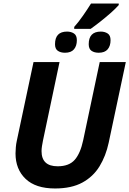

<svg xmlns="http://www.w3.org/2000/svg" viewBox="-20 -1069 740 1099"><path d="M294.9 9.8Q184.1 9.8 126.5 -45.2Q68.8 -100.1 68.8 -190.9Q68.8 -206.5 70.6 -226.3Q72.3 -246.1 76.2 -263.2L171.9 -713.9H320.8L226.1 -265.1Q222.7 -248 220.2 -232.4Q217.8 -216.8 217.8 -204.1Q217.8 -117.2 310.1 -117.2Q375.5 -117.2 408 -154.5Q440.4 -191.9 456.1 -266.1L550.8 -713.9H700.2L602.1 -252Q585.9 -176.3 549.6 -116.9Q513.2 -57.6 451.2 -23.9Q389.2 9.8 294.9 9.8ZM404.8 -903.8V-915Q429.7 -942.9 454.8 -979Q480 -1015.1 501 -1048.8H659.7V-1040Q641.1 -1019 612.8 -994.1Q584.5 -969.2 554.2 -945.3Q523.9 -921.4 499 -903.8ZM352.1 -767.1Q327.1 -767.1 311 -778.1Q294.9 -789.1 294.9 -815.9Q294.9 -888.2 363.8 -888.2Q386.7 -888.2 403.3 -877.4Q419.9 -866.7 419.9 -838.9Q419.9 -806.2 403.3 -786.6Q386.7 -767.1 352.1 -767.1ZM544.9 -767.1Q520 -767.1 503.9 -778.1Q487.8 -789.1 487.8 -815.9Q487.8 -888.2 557.1 -888.2Q579.6 -888.2 596.2 -877.4Q612.8 -866.7 612.8 -838.9Q612.8 -806.2 596.2 -786.6Q579.6 -767.1 544.9 -767.1Z"/></svg>

Font: Open Sans
Style: Bold Italic
Weight: 700
Italic angle: -12°
Designer: Monotype Design Team
Foundry: Monotype Imaging Inc.
Version: Version 3.003; ttfautohint (v1.8.4)